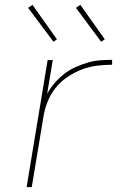

<svg xmlns="http://www.w3.org/2000/svg" viewBox="-20 -766 540 786"><path d="M89 0 175 -520H196L173 -382Q186 -406 204 -426.5Q222 -447 243 -463.5Q264 -480 288.5 -491Q313 -502 338 -509.5Q363 -517 388.5 -519Q414 -521 439 -521V-501Q408 -501 376.5 -497Q345 -493 315 -481.5Q285 -470 256.5 -451Q228 -432 207.5 -406Q187 -380 175 -350Q163 -320 158 -289L110 0ZM394 -595 291 -734 309 -746 409 -605ZM199 -595 95 -734 113 -746 213 -605Z"/></svg>

Font: Iosevka Aile Thin Oblique
Style: Regular
Weight: 100
Italic angle: -9°
Designer: Belleve Invis
Foundry: Belleve Invis
Version: Version 31.1.0; ttfautohint (v1.8.4)